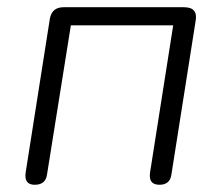

<svg xmlns="http://www.w3.org/2000/svg" viewBox="-20 -505 614 531"><path d="M76 6Q46 6 51 -28L118 -454Q124 -485 156 -485H489Q528 -485 521 -447L454 -22Q450 6 421 6Q390 6 395 -28L459 -435H176L110 -22Q106 6 76 6Z"/></svg>

Font: Nunito Light
Style: Italic
Weight: 300
Italic angle: -9°
Designer: Vernon Adams
Foundry: Vernon Adams
Version: Version 3.601; ttfautohint (v1.8.2.53-6de2)